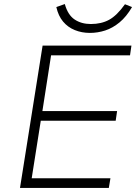

<svg xmlns="http://www.w3.org/2000/svg" viewBox="-20 -931 682 951"><path d="M79 0 191 -705H631L624 -657H233L190 -381H560L553 -333H182L137 -48H527L519 0ZM425 -768Q385 -768 350.5 -782Q316 -796 292.5 -824Q269 -852 259 -896L301 -911Q316 -857 349.5 -834.5Q383 -812 430 -812Q482 -812 520.5 -833Q559 -854 599 -910L634 -896Q606 -848 572 -820Q538 -792 501 -780Q464 -768 425 -768Z"/></svg>

Font: Nunito Sans 7pt ExtraLight
Style: Italic
Weight: 250
Italic angle: -9°
Designer: Vernon Adams
Foundry: Vernon Adams
Version: Version 3.101;gftools[0.9.27]